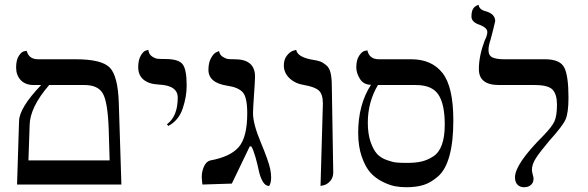

<svg xmlns="http://www.w3.org/2000/svg" viewBox="-20 -766 2441 797"><path d="M184.1 -413.1Q104 -320.3 103 -246.1L98.1 -100.1H435.1L431.2 -231Q427.2 -341.8 407.2 -377.4Q387.2 -413.1 330.1 -413.1ZM50.8 0 59.1 -263.2Q60.1 -318.4 150.9 -413.1H120.1Q85 -413.1 65.9 -433.6Q46.9 -454.1 46.9 -485.8Q46.9 -516.6 57.9 -533.7Q68.8 -550.8 80.1 -553.2L90.8 -555.2Q99.6 -520 138.2 -520H293.9Q401.9 -520 435.5 -485.6Q469.2 -451.2 473.1 -340.8L483.9 0Z M678.7 -243.2 672.9 -250Q717.8 -283.2 717.8 -360.8Q717.8 -411.6 638.7 -415Q597.7 -417 575.7 -435.5Q553.7 -454.1 553.7 -486.8Q553.7 -516.6 564.2 -534.9Q574.7 -553.2 585.4 -556.2L595.7 -559.1Q597.7 -541 610.8 -532Q624 -522.9 635 -522Q646 -521 667 -521Q720.2 -521 737.5 -500Q754.9 -479 754.9 -411.1Q754.9 -364.3 738.3 -315.2Q721.7 -266.1 678.7 -243.2Z M1030.3 -295.9Q1030.3 -252 1062.3 -175.5Q1094.2 -99.1 1101.6 -64.9Q1105.5 -44.9 1105.5 -29.8Q1105.5 -5.9 1097.2 5.9Q1081.1 5.9 1070.3 -13.2Q1059.6 -32.2 1054.4 -57.1Q1049.3 -82 1040.8 -112.5Q1032.2 -143.1 1023.4 -158.2H1016.6L942.4 -3.9L820.3 0Q820.3 -2 818.8 -12.5Q817.4 -22.9 817.4 -30.8Q817.4 -40.5 818.4 -46.9Q827.1 -93.8 853.5 -100.1Q936.5 -115.2 971.4 -156Q1006.3 -196.8 1006.3 -295.9Q1006.3 -362.8 987.3 -383.3Q968.3 -403.8 923.3 -410.2Q845.2 -422.4 845.2 -476.1Q845.2 -505.9 856.2 -525.4Q867.2 -544.9 878.4 -549.3L889.2 -554.2Q892.1 -538.1 904.8 -530Q917.5 -522 927 -521Q936.5 -520 954.6 -520Q1038.6 -520 1038.6 -448.2Q1038.6 -430.2 1034.4 -372.6Q1030.3 -314.9 1030.3 -295.9Z M1310.5 5.9 1320.3 -335.9Q1320.3 -376 1302.7 -390.9Q1285.2 -405.8 1242.2 -413.1Q1205.1 -418.9 1181.6 -441.4Q1158.2 -463.9 1158.2 -494.1Q1158.2 -519 1170.7 -534.9Q1183.1 -550.8 1196.3 -555.2L1209.5 -559.1Q1214.4 -530.3 1271.5 -519Q1297.4 -515.1 1308.8 -511Q1320.3 -506.8 1333.7 -495.8Q1347.2 -484.9 1352.3 -463.4Q1357.4 -441.9 1357.4 -405.8L1363.3 -50.8Q1363.3 -27.8 1350.3 -13.9Q1337.4 0 1323.7 2.9Z M1705.1 -413.1H1548.8Q1506.8 -342.3 1506.8 -256.8Q1506.8 -210 1518.3 -177Q1529.8 -144 1544.9 -127.4Q1560.1 -110.8 1585 -101.8Q1609.9 -92.8 1626.5 -91.3Q1643.1 -89.8 1668.9 -89.8Q1705.1 -89.8 1729.5 -95.5Q1753.9 -101.1 1778.1 -116.5Q1802.2 -131.8 1814.2 -165Q1826.2 -198.2 1826.2 -249Q1826.2 -333 1800 -373Q1773.9 -413.1 1705.1 -413.1ZM1666 11.2Q1643.1 11.2 1620.1 7.1Q1597.2 2.9 1568.1 -11.5Q1539.1 -25.9 1518.1 -48.8Q1497.1 -71.8 1481.9 -115Q1466.8 -158.2 1466.8 -214.8Q1466.8 -332 1520 -414.1Q1489.3 -414.1 1474.1 -438.5Q1459 -462.9 1459 -485.8Q1459 -516.6 1470.5 -534.2Q1481.9 -551.8 1493.7 -554.7L1504.9 -557.1Q1512.7 -520 1553.2 -520H1687Q1772 -520 1816.9 -462.9Q1861.8 -405.8 1861.8 -266.1Q1861.8 -178.2 1845.9 -120.1Q1830.1 -62 1799.6 -34.9Q1769 -7.8 1738.5 1.7Q1708 11.2 1666 11.2Z M2007.8 -558.1Q2007.8 -535.2 2024.4 -527.6Q2041 -520 2072.8 -520H2242.7Q2304.7 -520 2322.3 -485.6Q2339.8 -451.2 2339.8 -360.8Q2339.8 -296.9 2327.4 -269.5Q2314.9 -242.2 2260.7 -182.1Q2222.7 -137.2 2205.3 -110.6Q2188 -84 2188 -61Q2188 -53.2 2191.4 -41.5Q2194.8 -29.8 2194.8 -24.9Q2194.8 -7.8 2183.8 1.7Q2172.9 11.2 2155.8 11.2Q2138.7 11.2 2128.2 0.7Q2117.7 -9.8 2117.7 -29.8Q2117.7 -85 2233.9 -201.2Q2271 -239.3 2281.5 -262.2Q2292 -285.2 2292 -332Q2292 -374 2273.9 -393.6Q2255.9 -413.1 2198.7 -413.1H2050.8Q1967.8 -413.1 1967.8 -479Q1967.8 -533.2 1991.7 -597.2Q2002.9 -619.1 2002.9 -632.8Q2002.9 -650.9 1970.7 -663.1Q1936.5 -674.3 1937 -698.2Q1937 -711.4 1939.9 -720.7Q1942.9 -730 1947.3 -734.4Q1951.7 -738.8 1956.3 -741.5Q1960.9 -744.1 1963.9 -745.1L1966.8 -746.1Q1968.8 -726.1 1996.6 -719.2Q2035.6 -708 2035.6 -678.2Q2035.6 -676.3 2027.1 -642.6Q2018.6 -608.9 2016.6 -602.1Q2007.8 -577.1 2007.8 -558.1Z"/></svg>

Font: Linux Libertine
Style: Regular
Weight: 400
Designer: Philipp H. Poll
Foundry: Philipp H. Poll
Version: Version 5.3.0 ; ttfautohint (v0.9)